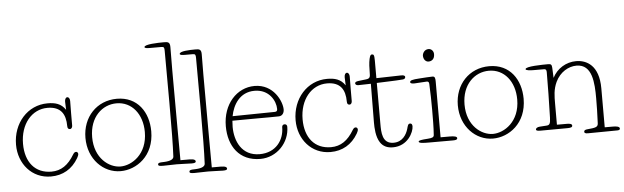

<svg xmlns="http://www.w3.org/2000/svg" viewBox="-53 -1017 4158 1280"><g transform="rotate(-5 2026.5 -376.5)"><path d="M386 -428C357 -472 316 -482 266 -482C132 -482 33 -369 33 -225C33 -97 120 6 247 6C327 6 390 -31 431 -101C437 -111 441 -122 441 -128C441 -136 435 -143 428 -143C419 -143 414 -139 407 -128C366 -59 318 -26 253 -26C144 -26 80 -104 80 -227C80 -358 157 -452 263 -452C352 -452 384 -400 384 -319C384 -303 391 -298 401 -298C411 -298 417 -309 417 -320C417 -354 417 -448 418 -484C418 -498 412 -511 401 -511C390 -511 384 -498 384 -483C384 -465 385 -443 386 -428Z M939 -236C939 -363 868 -472 729 -472C594 -472 498 -369 498 -230C498 -88 597 11 713 11C819 11 939 -71 939 -236ZM724 -442C826 -442 896 -356 896 -235C896 -86 790 -20 715 -20C639 -20 543 -89 543 -231C543 -366 629 -442 724 -442Z M1319 -719C1319 -753 1304 -754 1278 -754C1241 -754 1173 -752 1173 -733C1173 -726 1187 -724 1209 -724H1260C1277 -724 1279 -717 1279 -696C1279 -614 1280 -543 1280 -360C1280 -177 1279 -69 1275 11C1274 27 1256 39 1213 41L1190 42C1175 43 1169 47 1169 55C1169 63 1176 66 1202 66C1223 66 1266 64 1293 64C1327 64 1374 67 1393 67C1414 67 1421 63 1421 56C1421 48 1414 39 1381 39H1320C1320 -47 1318 -262 1318 -581C1318 -583 1318 -616 1319 -719ZM1115 -785C1115 -819 1100 -820 1073 -820C1036 -820 943 -818 943 -799C943 -792 957 -790 979 -790H1056C1073 -790 1075 -783 1075 -762C1075 -680 1076 -593 1076 -413C1076 -232 1075 -135 1071 -55C1070 -38 1050 -27 1009 -25L986 -24C971 -23 965 -19 965 -11C965 -3 972 0 998 0C1019 0 1062 -2 1089 -2C1123 -2 1170 1 1189 1C1210 1 1217 -3 1217 -10C1217 -18 1210 -27 1177 -27H1116C1116 -121 1114 -309 1114 -626C1114 -628 1114 -719 1115 -785Z M1488 -289C1502 -363 1548 -445 1648 -445C1747 -445 1788 -364 1788 -311C1788 -300 1784 -293 1771 -293ZM1484 -259C1521 -259 1623 -260 1655 -260C1708 -260 1762 -260 1796 -261C1820 -262 1831 -283 1831 -304C1831 -358 1778 -477 1651 -477C1532 -477 1437 -374 1437 -226C1437 -92 1508 11 1648 11C1759 11 1845 -82 1845 -187C1845 -198 1839 -205 1828 -205C1818 -205 1811 -198 1811 -187C1811 -101 1755 -21 1646 -21C1526 -21 1482 -123 1482 -218C1482 -230 1483 -245 1484 -259Z M2257 -428C2228 -472 2187 -482 2137 -482C2003 -482 1904 -369 1904 -225C1904 -97 1991 6 2118 6C2198 6 2261 -31 2302 -101C2308 -111 2312 -122 2312 -128C2312 -136 2306 -143 2299 -143C2290 -143 2285 -139 2278 -128C2237 -59 2189 -26 2124 -26C2015 -26 1951 -104 1951 -227C1951 -358 2028 -452 2134 -452C2223 -452 2255 -400 2255 -319C2255 -303 2262 -298 2272 -298C2282 -298 2288 -309 2288 -320C2288 -354 2288 -448 2289 -484C2289 -498 2283 -511 2272 -511C2261 -511 2255 -498 2255 -483C2255 -465 2256 -443 2257 -428Z M2423 -165C2423 -129 2425 -69 2451 -30C2469 -3 2496 11 2535 11C2635 11 2677 -79 2677 -117C2677 -123 2676 -137 2662 -137C2648 -137 2646 -123 2640 -102C2629 -66 2602 -19 2542 -19C2465 -19 2465 -96 2465 -152V-426C2519 -429 2582 -429 2640 -434C2652 -435 2657 -442 2657 -449C2657 -459 2647 -462 2631 -462C2612 -462 2490 -458 2465 -458V-575C2465 -615 2460 -618 2449 -618C2443 -618 2437 -617 2431 -590C2425 -563 2424 -528 2424 -500C2424 -471 2423 -459 2396 -456L2345 -450C2326 -448 2321 -442 2321 -436C2321 -426 2332 -422 2340 -422C2364 -422 2400 -424 2425 -424Z M2857 -401C2857 -422 2855 -436 2839 -436C2822 -436 2779 -433 2750 -431C2704 -428 2687 -424 2687 -412C2687 -401 2705 -401 2715 -401C2727 -401 2784 -406 2798 -406C2809 -406 2812 -400 2813 -389C2816 -329 2817 -274 2817 -213C2817 -165 2817 -98 2813 -47C2812 -33 2802 -28 2773 -26C2729 -23 2709 -20 2709 -12C2709 0 2746 0 2778 0H2937C2951 0 2967 -1 2967 -13C2967 -24 2948 -28 2919 -28H2857ZM2787 -580C2787 -556 2802 -538 2821 -538C2839 -538 2862 -548 2862 -584C2862 -606 2846 -621 2828 -621C2799 -621 2787 -594 2787 -580Z M3431 -236C3431 -363 3360 -472 3221 -472C3086 -472 2990 -369 2990 -230C2990 -88 3089 11 3205 11C3311 11 3431 -71 3431 -236ZM3216 -442C3318 -442 3388 -356 3388 -235C3388 -86 3282 -20 3207 -20C3131 -20 3035 -89 3035 -231C3035 -366 3121 -442 3216 -442Z M3953 -260C3953 -414 3871 -455 3801 -455C3734 -455 3673 -418 3642 -357L3639 -425C3638 -447 3631 -451 3615 -451C3575 -451 3461 -450 3461 -431C3461 -422 3492 -420 3516 -420H3585C3597 -420 3600 -411 3600 -398C3600 -288 3598 -220 3595 -95C3594 -53 3587 -45 3567 -44L3522 -41C3506 -40 3495 -33 3495 -24C3495 -17 3503 -14 3526 -14C3539 -14 3694 -15 3704 -15C3726 -15 3738 -18 3738 -29C3738 -41 3723 -44 3704 -44H3637V-186C3637 -235 3637 -280 3660 -329C3690 -392 3747 -425 3801 -425C3907 -425 3913 -300 3913 -196C3913 -154 3912 -89 3909 -30C3908 -4 3892 -1 3837 4C3823 5 3814 9 3814 19C3814 27 3821 31 3838 31C3850 31 4024 29 4036 29C4045 29 4053 26 4053 18C4053 3 4027 1 4007 1H3953Z"/></g></svg>

Font: Life Savers
Style: Regular
Weight: 400
Designer: Pablo Impallari, Rodrigo Fuenzalida, Brenda Gallo
Foundry: Pablo Impallari, Rodrigo Fuenzalida, Brenda Gallo
Version: Version 3.000